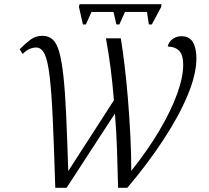

<svg xmlns="http://www.w3.org/2000/svg" viewBox="-20 -897 998 917"><path d="M376 -780 357 -864 360 -877H751L750 -864L705 -780H691L682 -840H577L550 -780H536L522 -840H417L390 -780ZM244 0Q238 -199 232 -329Q226 -459 217 -533.5Q208 -608 193 -639Q178 -670 153 -670Q136 -670 120.5 -663Q105 -656 88 -639L74 -662Q101 -689 125.5 -707.5Q150 -726 183 -726Q212 -726 231.5 -708.5Q251 -691 263 -648.5Q275 -606 283 -532.5Q291 -459 296 -348Q301 -237 306 -80L524 -418Q518 -495 508.5 -569.5Q499 -644 486 -714H557Q566 -659 575 -584.5Q584 -510 591 -424.5Q598 -339 602.5 -251Q607 -163 607 -81Q686 -180 741.5 -274Q797 -368 826 -448.5Q855 -529 855 -588Q855 -632 837.5 -652.5Q820 -673 781 -675Q786 -697 804 -710.5Q822 -724 847 -724Q884 -724 901 -696Q918 -668 918 -618Q918 -543 877 -444Q836 -345 761.5 -231Q687 -117 588 0H544Q542 -88 539 -177.5Q536 -267 529 -355L298 0Z"/></svg>

Font: Noto Serif Light
Style: Italic
Weight: 300
Italic angle: -12°
Designer: Monotype Design Team
Foundry: Monotype Imaging Inc.
Version: Version 2.013